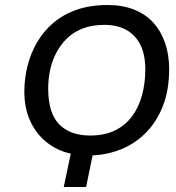

<svg xmlns="http://www.w3.org/2000/svg" viewBox="-20 -745 703 765"><path d="M262 -133Q210 -144 168 -176.5Q126 -209 101.5 -260.5Q77 -312 77 -380Q77 -432 89.5 -482Q102 -532 127.5 -576Q153 -620 192 -653.5Q231 -687 285 -706Q339 -725 409 -725Q469 -725 515 -706.5Q561 -688 591.5 -654Q622 -620 638 -573Q654 -526 654 -470Q654 -389 630.5 -326.5Q607 -264 565 -220Q523 -176 468 -152.5Q413 -129 349 -126L323 0H234ZM339 -205Q397 -205 438.5 -225.5Q480 -246 506.5 -282Q533 -318 546 -366Q559 -414 559 -469Q559 -555 516 -600.5Q473 -646 396 -646Q348 -646 311 -632Q274 -618 248 -593Q222 -568 205 -536Q188 -504 180 -467.5Q172 -431 172 -393Q172 -294 216 -249.5Q260 -205 339 -205Z"/></svg>

Font: Noto Sans Display
Style: Italic
Weight: 400
Italic angle: -12°
Designer: Monotype Design Team
Foundry: Monotype Imaging Inc.
Version: Version 2.003